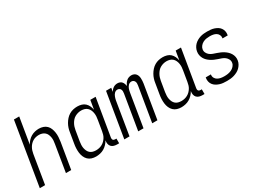

<svg xmlns="http://www.w3.org/2000/svg" viewBox="-46 -1338 2591 1948"><g transform="rotate(-30 1250.0 -363.5)"><path d="M10 0 131 -735H193L143 -433Q155 -455 172 -473.5Q189 -492 210.5 -504.5Q232 -517 255.5 -522.5Q279 -528 302 -528Q328 -528 352 -520Q376 -512 393 -495Q410 -478 419 -454.5Q428 -431 431.5 -406Q435 -381 433.5 -355Q432 -329 428 -302L378 0H316L367 -311Q371 -331 372 -350Q373 -369 370 -387Q367 -405 359.5 -422Q352 -439 338.5 -450.5Q325 -462 307.5 -467.5Q290 -473 271 -473Q253 -473 235.5 -469Q218 -465 202 -456Q186 -447 172.5 -433Q159 -419 150 -403Q141 -387 135.5 -370Q130 -353 127 -335L72 0Z M667 8Q640 8 616 0.5Q592 -7 574.5 -24Q557 -41 547 -64.5Q537 -88 534 -113Q531 -138 532 -164.5Q533 -191 538 -218L558 -338Q561 -361 568.5 -384.5Q576 -408 588.5 -430Q601 -452 618.5 -471.5Q636 -491 658 -504Q680 -517 704 -522.5Q728 -528 752 -528Q778 -528 802 -521Q826 -514 843 -498Q860 -482 870 -460.5Q880 -439 884 -414L902 -520H964L891 -83Q890 -76 891 -69Q892 -62 896 -57Q900 -52 906.5 -49.5Q913 -47 921 -47H935V8H912Q893 8 875 3Q857 -2 845 -15Q833 -28 829.5 -46Q826 -64 829 -83L830 -88Q818 -66 800 -47Q782 -28 760.5 -15.5Q739 -3 714.5 2.5Q690 8 667 8ZM698 -47Q716 -47 734 -51Q752 -55 769 -64Q786 -73 799.5 -86.5Q813 -100 823 -116Q833 -132 838 -149.5Q843 -167 846 -185L866 -305Q870 -325 871 -344.5Q872 -364 869 -383Q866 -402 858 -419.5Q850 -437 836.5 -449.5Q823 -462 804.5 -467.5Q786 -473 766 -473Q748 -473 730 -468.5Q712 -464 694.5 -454.5Q677 -445 664 -430.5Q651 -416 641.5 -399Q632 -382 626.5 -364.5Q621 -347 618 -329L598 -209Q595 -189 594 -169.5Q593 -150 596.5 -132Q600 -114 607.5 -97.5Q615 -81 628.5 -69Q642 -57 660 -52Q678 -47 698 -47Z M1000 0 1086 -520H1147L1140 -476Q1146 -487 1155 -497Q1164 -507 1174.5 -514Q1185 -521 1197.5 -524.5Q1210 -528 1222 -528Q1237 -528 1250.5 -523Q1264 -518 1273 -507.5Q1282 -497 1287 -483.5Q1292 -470 1293 -456Q1299 -470 1308 -483.5Q1317 -497 1329 -507.5Q1341 -518 1356 -523Q1371 -528 1386 -528Q1401 -528 1414.5 -522.5Q1428 -517 1437 -506.5Q1446 -496 1450.5 -482.5Q1455 -469 1456 -454Q1457 -439 1456 -424Q1455 -409 1453 -394L1388 0H1327L1394 -404Q1396 -416 1396 -428Q1396 -440 1391 -450.5Q1386 -461 1376.5 -467Q1367 -473 1355 -473Q1345 -473 1335.5 -469Q1326 -465 1318.5 -457.5Q1311 -450 1306 -441Q1301 -432 1297.5 -422.5Q1294 -413 1292 -403.5Q1290 -394 1288 -384L1225 0H1163L1230 -404Q1232 -416 1232 -428Q1232 -440 1227.5 -450.5Q1223 -461 1213 -467Q1203 -473 1191 -473Q1181 -473 1172 -469Q1163 -465 1155.5 -457.5Q1148 -450 1143 -441Q1138 -432 1134.5 -422.5Q1131 -413 1128.5 -403.5Q1126 -394 1124 -384L1061 0Z M1667 8Q1640 8 1616 0.5Q1592 -7 1574.5 -24Q1557 -41 1547 -64.5Q1537 -88 1534 -113Q1531 -138 1532 -164.5Q1533 -191 1538 -218L1558 -338Q1561 -361 1568.5 -384.5Q1576 -408 1588.5 -430Q1601 -452 1618.5 -471.5Q1636 -491 1658 -504Q1680 -517 1704 -522.5Q1728 -528 1752 -528Q1778 -528 1802 -521Q1826 -514 1843 -498Q1860 -482 1870 -460.5Q1880 -439 1884 -414L1902 -520H1964L1891 -83Q1890 -76 1891 -69Q1892 -62 1896 -57Q1900 -52 1906.5 -49.5Q1913 -47 1921 -47H1935V8H1912Q1893 8 1875 3Q1857 -2 1845 -15Q1833 -28 1829.5 -46Q1826 -64 1829 -83L1830 -88Q1818 -66 1800 -47Q1782 -28 1760.5 -15.5Q1739 -3 1714.5 2.5Q1690 8 1667 8ZM1698 -47Q1716 -47 1734 -51Q1752 -55 1769 -64Q1786 -73 1799.5 -86.5Q1813 -100 1823 -116Q1833 -132 1838 -149.5Q1843 -167 1846 -185L1866 -305Q1870 -325 1871 -344.5Q1872 -364 1869 -383Q1866 -402 1858 -419.5Q1850 -437 1836.5 -449.5Q1823 -462 1804.5 -467.5Q1786 -473 1766 -473Q1748 -473 1730 -468.5Q1712 -464 1694.5 -454.5Q1677 -445 1664 -430.5Q1651 -416 1641.5 -399Q1632 -382 1626.5 -364.5Q1621 -347 1618 -329L1598 -209Q1595 -189 1594 -169.5Q1593 -150 1596.5 -132Q1600 -114 1607.5 -97.5Q1615 -81 1628.5 -69Q1642 -57 1660 -52Q1678 -47 1698 -47Z M2200 8Q2178 8 2156.5 6Q2135 4 2115 -2.5Q2095 -9 2077.5 -19.5Q2060 -30 2047.5 -46Q2035 -62 2030 -83Q2025 -104 2029 -126L2030 -132H2091L2090 -129Q2087 -108 2096.5 -90.5Q2106 -73 2123 -63.5Q2140 -54 2159.5 -50.5Q2179 -47 2200 -47Q2221 -47 2241.5 -50Q2262 -53 2282 -62Q2302 -71 2317.5 -88Q2333 -105 2336 -125Q2340 -147 2330.5 -166Q2321 -185 2305 -197.5Q2289 -210 2269.5 -217Q2250 -224 2230 -230.5Q2210 -237 2191 -245.5Q2172 -254 2155 -265Q2138 -276 2123.5 -290Q2109 -304 2099 -322Q2089 -340 2085 -361Q2081 -382 2085 -404Q2088 -423 2097.5 -442Q2107 -461 2122 -476Q2137 -491 2155.5 -501.5Q2174 -512 2193.5 -518Q2213 -524 2233 -526Q2253 -528 2273 -528Q2294 -528 2315 -526Q2336 -524 2355.5 -517.5Q2375 -511 2392 -500.5Q2409 -490 2420.5 -474Q2432 -458 2436.5 -437.5Q2441 -417 2437 -395L2436 -389H2375L2376 -393Q2379 -413 2370.5 -430Q2362 -447 2346.5 -456.5Q2331 -466 2312 -469.5Q2293 -473 2273 -473Q2253 -473 2233.5 -470Q2214 -467 2195 -457.5Q2176 -448 2162 -431Q2148 -414 2145 -395Q2141 -373 2150.5 -354Q2160 -335 2176 -322.5Q2192 -310 2212 -303Q2232 -296 2251.5 -289.5Q2271 -283 2290 -274.5Q2309 -266 2326 -255Q2343 -244 2357.5 -230Q2372 -216 2382.5 -198Q2393 -180 2397 -159.5Q2401 -139 2397 -117Q2394 -97 2383 -77.5Q2372 -58 2356.5 -43Q2341 -28 2321.5 -18Q2302 -8 2282 -2Q2262 4 2241 6Q2220 8 2200 8Z"/></g></svg>

Font: Iosevka Curly Light
Style: Italic
Weight: 300
Italic angle: -9°
Monospace: yes
Designer: Belleve Invis
Foundry: Belleve Invis
Version: Version 22.1.2; ttfautohint (v1.8.4)